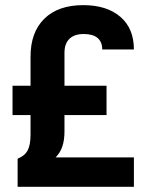

<svg xmlns="http://www.w3.org/2000/svg" viewBox="-20 -720 558 740"><path d="M194.3 -113.3H496.1V0H47.9V-108.4Q75.2 -119.1 86.4 -140.1Q97.7 -161.1 97.7 -201.2V-276.4H28.3V-389.6H97.7V-502Q97.7 -595.7 150.9 -647.9Q204.1 -700.2 300.8 -700.2Q391.6 -700.2 443.8 -655.3Q496.1 -610.4 496.1 -529.3H374Q374 -558.6 356 -573.7Q337.9 -588.9 302.7 -588.9Q266.6 -588.9 247.6 -570.3Q228.5 -551.8 228.5 -516.6V-389.6H390.6V-276.4H228.5V-213.9Q228.5 -179.7 220.2 -155.3Q211.9 -130.9 194.3 -113.3Z"/></svg>

Font: Altinn-DIN Exp
Style: DINExp-Bold
Weight: 700
Width: 7
Designer: Charles Nix
Foundry: Altinn
Version: Version 2.00